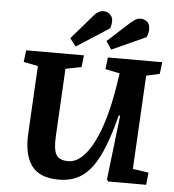

<svg xmlns="http://www.w3.org/2000/svg" viewBox="-62 -1016 985 1088"><g transform="rotate(5 430.0 -472.5)"><path d="M726 -83 816 -70 809 0H592L585 -12L628 -378H620Q584 -236 542.5 -150Q501 -64 446 -25Q391 14 313 14Q202 14 156.5 -49.5Q111 -113 118 -233L139 -617L57 -633L65 -700H394L386 -633L296 -615L275 -230Q271 -155 288 -125Q305 -95 356 -95Q395 -95 428.5 -123.5Q462 -152 489.5 -201Q517 -250 538 -312Q559 -374 573.5 -440.5Q588 -507 597 -570L604 -616L522 -633L530 -700H839L831 -633L755 -616ZM429 -930Q454 -959 482 -959Q505 -959 520.5 -944.5Q536 -930 536 -905Q536 -889 529 -866L343 -746L308 -790ZM641 -908Q657 -921 669 -928Q681 -935 696 -935Q717 -935 733 -921.5Q749 -908 749 -879Q749 -869 746.5 -858Q744 -847 739 -834L545 -746L514 -792Z"/></g></svg>

Font: Literata 7pt
Style: Bold Italic
Weight: 700
Italic angle: -2°
Designer: Latin by Veronika Burian and Jose Scaglione. Greek by Irene Vlachou. Cyrillic by Vera Evstafieva
Foundry: TypeTogether
Version: Version 3.002